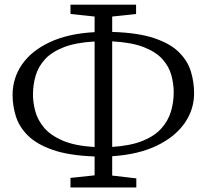

<svg xmlns="http://www.w3.org/2000/svg" viewBox="-20 -783 887 824"><path d="M282.5 21.5V-19.5L386 -30.5V-111.5Q275.5 -115.5 206.2 -139.8Q137 -164 99.5 -201.5Q62 -239 48 -284.2Q34 -329.5 34 -375.5Q34 -448 74.8 -506.8Q115.5 -565.5 194.2 -602.2Q273 -639 386 -645V-712L282.5 -723V-763H564V-723L461.5 -712V-646Q573 -642.5 642.5 -619Q712 -595.5 749 -558Q786 -520.5 799.5 -475.2Q813 -430 813 -383Q813 -312.5 772 -254Q731 -195.5 652.8 -157.8Q574.5 -120 461.5 -112.5V-29.5L565 -17.5V21.5ZM386 -152V-605Q306 -600.5 254.2 -580.5Q202.5 -560.5 173.5 -529Q144.5 -497.5 133 -458.5Q121.5 -419.5 121.5 -377Q121.5 -343 131.5 -305.5Q141.5 -268 169.2 -235Q197 -202 249.2 -179.5Q301.5 -157 386 -152ZM461.5 -152.5Q540 -157.5 591.5 -178.2Q643 -199 672.2 -231.5Q701.5 -264 713.5 -304Q725.5 -344 725.5 -387Q725.5 -424 715.2 -461Q705 -498 677.2 -529Q649.5 -560 597.5 -580.5Q545.5 -601 461.5 -605.5Z"/></svg>

Font: Merriweather 28pt Light
Style: Regular
Weight: 300
Version: Version 2.100